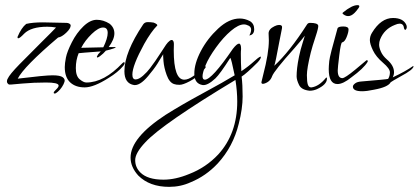

<svg xmlns="http://www.w3.org/2000/svg" viewBox="-20 -327 1629 747"><path d="M147 -240 239 -238Q245 -238 250 -235Q255 -232 255 -228Q255 -216 237.5 -199.5Q220 -183 206 -181Q73 -68 49 -21Q155 -34 184.5 -34Q214 -34 224 -26.5Q234 -19 231 -9Q228 1 221 11.5Q214 22 205.5 29.5Q197 37 193 37Q189 37 189 33.5Q189 30 199 20.5Q209 11 208 5Q206 -6 159 -6Q112 -6 67.5 -2Q23 2 22 2H15Q7 -3 7 -10Q7 -17 10 -21Q17 -37 55.5 -76.5Q94 -116 140 -161.5Q186 -207 198 -220Q181 -223 164 -223Q101 -223 74 -196Q57 -178 51 -178Q48 -178 48 -183Q63 -219 82 -234Q107 -240 147 -240Z M406 -235Q425 -220 425 -197Q425 -174 403 -144H423Q438 -144 422 -138.5Q406 -133 392 -130Q382 -118 369 -108.5Q356 -99 357 -107L362 -116L372 -127Q291 -121 286 -120Q275 -93 275 -62Q275 -31 290 -18.5Q305 -6 316 -6Q385 -6 456 -81Q465 -90 465 -80Q465 -77 459 -70Q439 -46 403 -24Q345 13 309.5 13Q274 13 253 -6.5Q232 -26 232 -66Q232 -80 236.5 -103Q241 -126 259.5 -162.5Q278 -199 304.5 -224.5Q331 -250 356.5 -250Q382 -250 406 -235ZM382 -143Q399 -178 399 -199Q399 -220 381 -220Q363 -220 337 -195Q311 -170 296 -141Q370 -143 382 -143Z M697 -17Q727 -17 775 -71L781 -67Q779 -61 761 -42.5Q743 -24 717.5 -10.5Q692 3 678.5 3Q665 3 657 0Q639 -6 628.5 -35Q618 -64 616 -89.5Q614 -115 615 -116Q607 -104 600.5 -92.5Q594 -81 585 -68Q576 -55 565 -42Q530 4 505 4Q503 4 502 4Q464 -2 464 -50Q464 -123 537 -232Q543 -241 555 -241Q567 -241 578 -239Q593 -233 592 -228Q568 -204 541 -156Q495 -72 495 -37Q495 -18 507.5 -18Q520 -18 536.5 -32.5Q553 -47 564 -62Q575 -77 584 -89.5Q593 -102 606 -122.5Q619 -143 626 -153Q633 -163 640.5 -168.5Q648 -174 652.5 -169.5Q657 -165 656.5 -152.5Q656 -140 656 -131Q656 -17 697 -17Z M777 -17Q804 -17 886 -137Q918 -178 918 -136Q917 -129 917 -118Q917 -80 919 -50Q946 -68 970.5 -90Q995 -112 995 -105Q995 -98 982 -84Q939 -41 920 -29Q924 2 924 48.5Q924 95 909 154Q887 244 827 309Q781 358 722 382Q683 400 638 400Q562 400 518 356Q488 323 488 286Q488 209 624 120Q684 82 769 36Q854 -10 893 -34Q880 -98 876 -102Q836 -39 818 -22Q788 6 769 4Q736 -1 736 -40.5Q736 -80 761.5 -128.5Q787 -177 829 -216Q871 -255 913 -255Q933 -255 952 -245Q969 -235 969 -213.5Q969 -192 950 -189Q957 -201 957 -211.5Q957 -222 947.5 -227Q938 -232 929 -232Q908 -232 878.5 -207Q849 -182 820.5 -142.5Q792 -103 780 -73.5Q768 -44 768 -30.5Q768 -17 777 -17ZM546 226Q506 268 506 296Q506 324 526 344Q554 372 616 372Q663 372 716 350Q781 325 829 274Q903 193 903 68Q903 28 896 -16Q612 155 546 226Z M1252 -21Q1252 2 1213 20Q1199 26 1185 26Q1153 23 1143.5 3.5Q1134 -16 1134 -30Q1134 -44 1136 -62.5Q1138 -81 1143.5 -107.5Q1149 -134 1157.5 -160.5Q1166 -187 1166 -188Q1157 -176 1126 -140Q1046 -51 1038.5 -30Q1031 -9 1009 -2Q997 2 997 -7Q997 -9 1004 -36Q1026 -120 1026 -170L1025 -197Q1025 -214 1048 -225Q1058 -230 1066 -230Q1080 -230 1077 -216.5Q1074 -203 1067 -166Q1051 -79 1047 -71Q1106 -125 1174 -231Q1178 -238 1186 -238Q1215 -238 1218 -228Q1220 -221 1207.5 -183.5Q1195 -146 1189 -122Q1174 -61 1174 -34.5Q1174 -8 1178 3Q1182 14 1192 13Q1221 9 1248 -24Q1252 -28 1252 -21Z M1371 -307Q1378 -307 1378 -302.5Q1378 -298 1366 -284Q1340 -252 1315 -272Q1311 -275 1314 -278Q1349 -307 1371 -307ZM1294 -53Q1294 -23 1312 -23Q1322 -23 1361.5 -55.5Q1401 -88 1404 -91Q1407 -94 1409 -92.5Q1411 -91 1411 -89.5Q1411 -88 1410 -86Q1395 -61 1347 -26Q1315 0 1293 0Q1259 0 1259 -58Q1259 -69 1261 -89.5Q1263 -110 1293 -216Q1295 -224 1315.5 -224Q1336 -224 1336 -212.5Q1336 -201 1328.5 -182.5Q1321 -164 1311 -162Q1306 -161 1300 -112Q1294 -63 1294 -53Z M1389 28Q1353 28 1353 10Q1353 4 1361.5 -2.5Q1370 -9 1386 -10Q1483 -18 1490 -20Q1497 -31 1497 -45.5Q1497 -60 1470 -83Q1443 -106 1431 -131Q1419 -156 1419 -171Q1419 -186 1427 -199Q1462 -257 1509 -257Q1549 -257 1561 -230Q1564 -222 1561.5 -216Q1559 -210 1556 -211Q1553 -212 1552 -217Q1550 -235 1535 -235Q1527 -235 1516 -230Q1475 -214 1459 -174Q1455 -164 1455 -153Q1455 -142 1462 -126Q1469 -110 1485 -96Q1513 -72 1513 -46Q1513 -36 1508 -26Q1559 -50 1587 -70L1589 -69Q1588 -56 1539 -30Q1523 -21 1511 -14L1500 -7Q1490 12 1435 22Q1407 28 1389 28Z"/></svg>

Font: Lovers Quarrel
Style: Regular
Weight: 400
Designer: Robert E. Leuschke
Foundry: Robert E. Leuschke
Version: Version 1.001